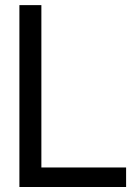

<svg xmlns="http://www.w3.org/2000/svg" viewBox="-20 -748 543 768"><path d="M57.6 0H484.4V-78.1H145.5V-727.5H57.6Z"/></svg>

Font: Guggenheim Sans Display
Style: Regular
Weight: 400
Designer: Modified by Tom Baber under direction of Pentagram Design 2023
Foundry: rsms
Version: Version 1.001;Glyphs 3.1.2 (3151)